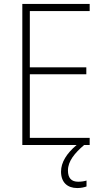

<svg xmlns="http://www.w3.org/2000/svg" viewBox="-20 -734 530 972"><path d="M324 129C324 82 358 41 406 0H434V-36H131V-358H417V-393H131V-678H434V-714H93V0H368C317 43 289 88 289 135C289 189 321 218 371 218C391 218 407 214 418 210V180C409 183 393 186 376 186C341 186 324 167 324 129Z"/></svg>

Font: Noto Sans Myanmar UI SemiCondensed ExtraLight
Style: Regular
Weight: 200
Width: 4
Designer: Monotype Design Team
Foundry: Monotype Imaging Inc.
Version: Version 2.103